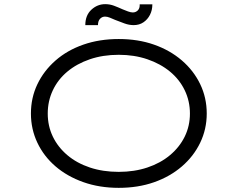

<svg xmlns="http://www.w3.org/2000/svg" viewBox="-20 -895 1145 925"><path d="M552 10Q459 10 381.5 -17.5Q304 -45 247.5 -93.5Q191 -142 160 -207.5Q129 -273 129 -348Q129 -424 160 -489Q191 -554 247.5 -603.5Q304 -653 381.5 -680Q459 -707 552 -707Q645 -707 722 -680Q799 -653 856 -604Q913 -555 944.5 -489.5Q976 -424 976 -348Q976 -273 944.5 -207.5Q913 -142 856 -93Q799 -44 722 -17Q645 10 552 10ZM552 -67Q627 -67 690 -88Q753 -109 799 -147.5Q845 -186 870 -237Q895 -288 895 -348Q895 -408 870 -460Q845 -512 799 -550Q753 -588 690 -609.5Q627 -631 552 -631Q476 -631 413 -609.5Q350 -588 304.5 -550Q259 -512 234.5 -460Q210 -408 210 -348Q210 -288 234.5 -237Q259 -186 304.5 -147.5Q350 -109 413 -88Q476 -67 552 -67ZM624 -774Q602 -774 580 -782Q558 -790 535 -799Q521 -805 509 -810Q497 -815 486 -815Q472 -815 462 -804.5Q452 -794 452 -774H391Q391 -821 420 -848Q449 -875 487 -875Q509 -875 529 -867.5Q549 -860 571 -850Q583 -845 596.5 -840Q610 -835 620 -835Q634 -835 644 -845Q654 -855 653 -874H714Q714 -846 702.5 -823.5Q691 -801 671 -787.5Q651 -774 624 -774Z"/></svg>

Font: Lexend Zetta Light
Style: Regular
Weight: 300
Designer: Bonnie Shaver-Troup, Thomas Jockin
Foundry: Lexend
Version: Version 1.007